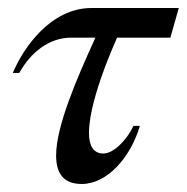

<svg xmlns="http://www.w3.org/2000/svg" viewBox="-20 -448 466 479"><path d="M426 -428H208C108 -428 39 -331 12 -266H28C57 -318 103 -354 157 -354H218C171 -251 120 -133 120 -60C120 -17 137 11 184 11C248 11 306 -56 329 -134H313C296 -98 263 -65 238 -65C212 -65 202 -86 202 -116C202 -130 202 -195 272 -354H405Z"/></svg>

Font: STIXGeneral
Style: Italic
Weight: 400
Italic angle: -16.33°
Designer: MicroPress Inc., with final additions and corrections provided by Coen Hoffman, Elsevier (retired)
Version: Version 1.1.0